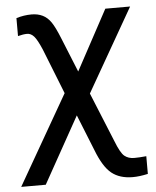

<svg xmlns="http://www.w3.org/2000/svg" viewBox="-52 -557 660 810"><g transform="rotate(-5 278.0 -151.5)"><path d="M112 -512Q138 -512 158.5 -502Q179 -492 194 -470Q209 -448 229 -398L287 -255L424 -509H529L328 -158L413 50Q433 102 449.5 115.5Q466 129 491 129Q512 129 542 126V201Q506 209 478 209Q423 209 388.5 181.5Q354 154 326 81L265 -71L109 209H5L222 -169L146 -361Q128 -403 115 -417.5Q102 -432 86 -432Q70 -432 47 -426V-502Q79 -512 112 -512Z"/></g></svg>

Font: AtCorfu Sans
Style: AtCorfu Sans Regular
Weight: 400
Designer: Kostas Teopoulos
Foundry: Kostas Teopoulos
Version: Version 1.00 July 8, 2025, initial release